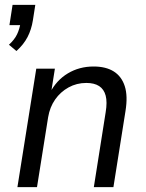

<svg xmlns="http://www.w3.org/2000/svg" viewBox="-20 -774 603 794"><path d="M48 -563 17 -589Q40 -610 50.5 -632Q61 -654 65 -680L80 -670H19L32 -754H126L116 -690Q110 -652 94 -621Q78 -590 48 -563ZM52 0 130 -490H207L191 -389H186Q213 -442 260.5 -470.5Q308 -499 367 -499Q418 -499 450.5 -478.5Q483 -458 496 -417.5Q509 -377 499 -315L449 0H368L417 -310Q424 -352 417 -378.5Q410 -405 390 -418Q370 -431 337 -431Q297 -431 263.5 -412.5Q230 -394 208 -362.5Q186 -331 179 -289L133 0Z"/></svg>

Font: Nunito Sans 10pt SemiCondensed
Style: Italic
Weight: 400
Width: 4
Italic angle: -9°
Designer: Vernon Adams
Foundry: Vernon Adams
Version: Version 3.101;gftools[0.9.27]